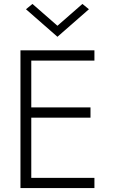

<svg xmlns="http://www.w3.org/2000/svg" viewBox="-20 -956 574 976"><path d="M272 -825 399 -936 432 -909 272 -769 112 -909 145 -936ZM139 -358V-52H460V0H84V-700H460V-648H139V-410H440V-358Z"/></svg>

Font: Renner* Light
Style: Light
Weight: 300
Version: Version 003.000 ; ttfautohint (v0.97) -l 8 -r 50 -G 200 -x 1